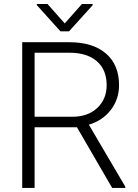

<svg xmlns="http://www.w3.org/2000/svg" viewBox="-20 -917 675 937"><path d="M355.5 -295.9H148.9V0H88.4V-710.9H319.3Q433.1 -710.9 497.1 -655.8Q561 -600.6 561 -501.5Q561 -433.1 521 -380.9Q481 -328.6 413.6 -308.6L591.3 -6.3V0H527.3ZM148.9 -347.2H333Q408.7 -347.2 454.6 -390.1Q500.5 -433.1 500.5 -501.5Q500.5 -576.7 452.6 -618.2Q404.8 -659.7 318.4 -659.7H148.9ZM295.9 -802.7 379.9 -897.5H432.1V-891.6L316.9 -764.2H274.9L159.7 -892.1V-897.5H211.9Z"/></svg>

Font: Roboto-Light
Style: Regular
Weight: 300
Designer: Google
Version: Version 2.137; 2017